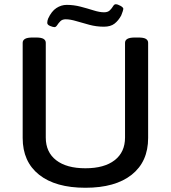

<svg xmlns="http://www.w3.org/2000/svg" viewBox="-20 -879 806 906"><path d="M383 7Q242 7 164.5 -54.5Q87 -116 87 -228V-677Q87 -689 98 -695.5Q109 -702 134 -702H150Q175 -702 185.5 -695.5Q196 -689 196 -677V-230Q196 -161 245 -123Q294 -85 383 -85Q472 -85 521 -123Q570 -161 570 -230V-677Q570 -689 581 -695.5Q592 -702 617 -702H633Q658 -702 668.5 -695.5Q679 -689 679 -677V-228Q679 -116 601.5 -54.5Q524 7 383 7ZM237 -751Q230 -751 216.5 -756.5Q203 -762 203 -771Q203 -776 204 -781Q205 -786 207 -791Q223 -826 246 -841Q269 -856 295 -856Q328 -856 360.5 -847.5Q393 -839 421.5 -830Q450 -821 471 -821Q489 -821 498.5 -830.5Q508 -840 513.5 -849.5Q519 -859 526 -859Q535 -859 548.5 -851.5Q562 -844 562 -837Q562 -834 559.5 -826.5Q557 -819 552 -806Q539 -782 520.5 -767.5Q502 -753 470 -753Q435 -753 401.5 -762Q368 -771 339.5 -779.5Q311 -788 290 -788Q274 -788 265 -779Q256 -770 250 -760.5Q244 -751 237 -751Z"/></svg>

Font: Asap Semi Expanded Medium
Style: Regular
Weight: 500
Width: 6
Designer: Pablo Cosgaya
Foundry: Omnibus-Type
Version: Version 3.001; ttfautohint (v1.8.4.7-5d5b)